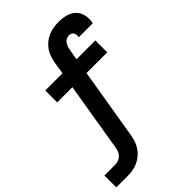

<svg xmlns="http://www.w3.org/2000/svg" viewBox="-278 -846 1153 1153"><g transform="rotate(-45 298.5 -269.0)"><path d="M-3 205V104H90Q103 104 116.5 99Q130 94 140 84Q150 74 155.5 60.5Q161 47 163 34L236 -407H107V-508H253L266 -589Q270 -611 277.5 -632Q285 -653 298 -671.5Q311 -690 329.5 -704.5Q348 -719 369.5 -728Q391 -737 412.5 -740Q434 -743 455 -743Q476 -743 495.5 -740Q515 -737 533 -729.5Q551 -722 565 -709Q579 -696 587 -678.5Q595 -661 597 -641Q599 -621 596 -601Q595 -599 594.5 -597Q594 -595 594 -592H475Q475 -593 475.5 -593.5Q476 -594 476 -595Q477 -604 476 -613Q475 -622 470 -629Q465 -636 456.5 -639Q448 -642 439 -642Q427 -642 416 -635Q405 -628 398.5 -617.5Q392 -607 388.5 -595.5Q385 -584 383 -573L372 -508H532V-407H356L280 50Q276 72 268.5 93Q261 114 247.5 133Q234 152 215.5 166.5Q197 181 176 190Q155 199 133 202Q111 205 90 205Z"/></g></svg>

Font: Iosevka Curly Slab ExObl
Style: Bold
Weight: 700
Width: 7
Italic angle: -9°
Monospace: yes
Designer: Belleve Invis
Foundry: Belleve Invis
Version: Version 11.0.0; ttfautohint (v1.8.3)